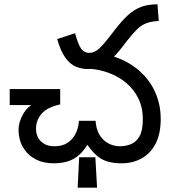

<svg xmlns="http://www.w3.org/2000/svg" viewBox="-20 -745 800 890"><path d="M543 12Q502 12 473 2Q444 -8 421 -30.5Q398 -53 375 -89L395 -91Q373 -50 347.5 -27.5Q322 -5 292.5 3.5Q263 12 228 12Q180 12 143.5 -7.5Q107 -27 86.5 -62.5Q66 -98 66 -144Q66 -178 86.5 -215Q107 -252 151 -274L139 -258H25V-332H259V-261Q199 -248 173 -218Q147 -188 147 -149Q147 -112 170 -89.5Q193 -67 233 -67Q283 -67 312.5 -99.5Q342 -132 346 -185H423Q426 -144 442.5 -118Q459 -92 484 -79.5Q509 -67 535 -67Q563 -67 587.5 -77Q612 -87 627 -114Q642 -141 642 -192Q642 -248 620.5 -290.5Q599 -333 563.5 -362Q528 -391 484.5 -407Q441 -423 397 -426L434 -500Q530 -485 594.5 -441Q659 -397 692 -333Q725 -269 725 -194Q725 -124 701 -78.5Q677 -33 636 -10.5Q595 12 543 12ZM340 125 347 -16H422L430 125ZM387 -425Q358 -425 331.5 -436Q305 -447 283 -477.5Q261 -508 245 -564L328 -591Q343 -536 357 -518Q371 -500 393 -500Q413 -500 430.5 -512.5Q448 -525 480 -565L511 -605Q545 -649 573.5 -675Q602 -701 634 -713Q666 -725 710 -725L716 -648Q681 -646 657.5 -637Q634 -628 614.5 -608.5Q595 -589 569 -556L546 -526Q518 -490 493 -468Q468 -446 442.5 -435.5Q417 -425 387 -425Z"/></svg>

Font: telugu25
Style: Book
Weight: 400
Designer: Jelle Bosma - Monotype Design Team
Foundry: Monotype Imaging Inc.
Version: Version 2.003